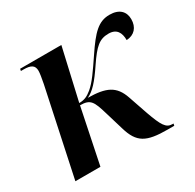

<svg xmlns="http://www.w3.org/2000/svg" viewBox="-126 -681 834 823"><g transform="rotate(-30 291.0 -269.5)"><path d="M481 6H513L515 -4H509C479 -4 465 -27 439 -100L406 -196C383 -263 342 -282 252 -283C283 -297 310 -327 351 -388C397 -456 421 -477 466 -477C506 -477 520 -451 520 -414C559 -416 582 -442 582 -482C582 -519 559 -545 510 -545C455 -545 422 -511 367 -429C327 -370 301 -331 272 -307C251 -290 235 -282 209 -282L267 -536H63L61 -526H74C110 -526 127 -517 127 -489C127 -477 123 -454 118 -428L27 0H151L207 -272C258 -272 267 -254 287 -186L314 -96C338 -14 375 6 481 6Z"/></g></svg>

Font: Noto Serif Display SemiCondensed SemiBold
Style: Italic
Weight: 600
Width: 4
Italic angle: -12°
Designer: Monotype Design Team
Foundry: Monotype Imaging Inc.
Version: Version 2.009